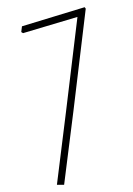

<svg xmlns="http://www.w3.org/2000/svg" viewBox="-20 -513 368 533"><path d="M215 -493 218 -489 184 -206 158 0H138L163 -201L195 -466L44 -421L39 -424L41 -440Z"/></svg>

Font: Alegreya Sans Thin
Style: Italic
Weight: 100
Italic angle: -7°
Designer: Juan Pablo del Peral
Foundry: Huerta Tipografica
Version: Version 2.007